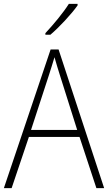

<svg xmlns="http://www.w3.org/2000/svg" viewBox="-20 -970 557 990"><path d="M380 -942V-950H335C306 -904 256 -844 214 -799V-791H240C287 -831 348 -897 380 -942ZM477 0H517L282 -715H241L0 0H40L129 -264H390ZM288 -585 378 -300H140L233 -585C242 -614 252 -644 261 -675C270 -642 280 -611 288 -585Z"/></svg>

Font: Noto Sans Lao SemiCondensed ExtraLight
Style: Regular
Weight: 200
Width: 4
Designer: Monotype Design Team
Foundry: Monotype Imaging Inc.
Version: Version 2.003